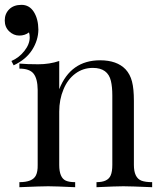

<svg xmlns="http://www.w3.org/2000/svg" viewBox="-52 -780 669 800"><path d="M365.2 -528.8Q435.1 -528.8 471.2 -491.2Q490.2 -470.7 498 -440.4Q505.9 -410.2 505.9 -359.9V-92.8Q505.9 -39.6 537.1 -27.3Q553.7 -21 582 -21V0Q490.2 -3.9 461.9 -3.9Q433.6 -3.9 350.1 0V-21Q397.5 -21 409.2 -49.3Q416 -64.9 416 -92.8V-381.8Q416 -418 410.2 -442.4Q397.5 -497.1 335 -497.1Q293.9 -497.1 261.7 -473.1Q229.5 -449.2 212.4 -407.2Q194.8 -365.2 194.8 -314.9V-92.8Q194.8 -39.6 222.2 -27.3Q236.3 -21 261.2 -21V0Q177.2 -3.9 148.9 -3.9Q120.6 -3.9 28.8 0V-21Q84 -21 97.7 -49.3Q105.5 -64.9 105 -92.8V-405.8Q104.5 -452.1 87.9 -473.1Q71.3 -494.1 28.8 -494.1V-515.1Q60.5 -512.2 107.4 -512.2Q154.3 -512.2 194.8 -525.9V-408.2Q242.2 -528.8 365.2 -528.8ZM71.8 -624Q71.8 -636.2 68.8 -645Q51.8 -631.8 28.3 -631.8Q4.9 -631.8 -13.7 -649.4Q-32.2 -667 -32.2 -694.8Q-32.2 -722.7 -13.7 -741.2Q4.9 -759.8 37.6 -759.8Q70.3 -759.8 88.9 -730.5Q107.4 -701.2 107.9 -656.7Q107.4 -612.3 82 -572.3Q56.6 -532.2 4.9 -507.8L-4.4 -525.9Q26.9 -539.1 49.3 -567.4Q71.8 -595.7 71.8 -624Z"/></svg>

Font: PlayfairDisplay-Regular
Style: Regular
Weight: 400
Designer: Claus Eggers Sørensen
Foundry: Claus Eggers Sørensen
Version: Version 1.002;PS 001.002;hotconv 1.0.70;makeotf.lib2.5.58329